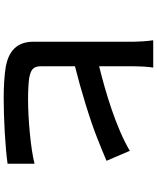

<svg xmlns="http://www.w3.org/2000/svg" viewBox="75 -903 850 1040"><g transform="rotate(90 500.0 -383.0)"><path d="M339 -179V-364C467 -396 635 -447 734 -487C769 -500 812 -519 851 -535L797 -661C669 -586 481 -530 339 -495V-684C339 -712 341 -757 346 -788H198C203 -757 206 -706 206 -684V-139C206 -51 255 -5 343 11C386 18 446 22 511 22C620 22 774 14 867 1V-145C784 -124 624 -110 519 -110C473 -110 434 -112 403 -116C359 -125 339 -136 339 -179Z"/></g></svg>

Font: Spoqa Han Sans Neo Bold
Style: Bold
Weight: 700
Designer: [Spoqa Han Sans Neo] Dong-huui Kim  Younghwa Kang  Yujin Lee  [Noto Sans] Ryoko NISHIZUKA  (kana & ideographs); Paul D. 
Foundry: Spoqa (http://www.spoqa-han-sans.com)
Version: Version 1.100;hotconv 1.0.109;makeotfexe 2.5.65596